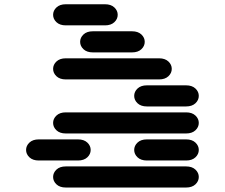

<svg xmlns="http://www.w3.org/2000/svg" viewBox="-20 -881 1040 888"><path d="M284.2 -13.7H840.8Q868.2 -13.7 883.8 -28.3Q899.4 -43 899.4 -62.5Q899.4 -82 883.8 -96.7Q868.2 -111.3 840.8 -111.3H284.2Q256.8 -111.3 241.2 -96.7Q225.6 -82 225.6 -62.5Q225.6 -43 241.2 -28.3Q256.8 -13.7 284.2 -13.7ZM159.2 -138.7H340.8Q368.2 -138.7 383.8 -153.3Q399.4 -168 399.4 -187.5Q399.4 -207 383.8 -221.7Q368.2 -236.3 340.8 -236.3H159.2Q131.8 -236.3 116.2 -221.7Q100.6 -207 100.6 -187.5Q100.6 -168 116.2 -153.3Q131.8 -138.7 159.2 -138.7ZM659.2 -138.7H840.8Q868.2 -138.7 883.8 -153.3Q899.4 -168 899.4 -187.5Q899.4 -207 883.8 -221.7Q868.2 -236.3 840.8 -236.3H659.2Q631.8 -236.3 616.2 -221.7Q600.6 -207 600.6 -187.5Q600.6 -168 616.2 -153.3Q631.8 -138.7 659.2 -138.7ZM284.2 -263.7H840.8Q868.2 -263.7 883.8 -278.3Q899.4 -293 899.4 -312.5Q899.4 -332 883.8 -346.7Q868.2 -361.3 840.8 -361.3H284.2Q256.8 -361.3 241.2 -346.7Q225.6 -332 225.6 -312.5Q225.6 -293 241.2 -278.3Q256.8 -263.7 284.2 -263.7ZM659.2 -388.7H840.8Q868.2 -388.7 883.8 -403.3Q899.4 -418 899.4 -437.5Q899.4 -457 883.8 -471.7Q868.2 -486.3 840.8 -486.3H659.2Q631.8 -486.3 616.2 -471.7Q600.6 -457 600.6 -437.5Q600.6 -418 616.2 -403.3Q631.8 -388.7 659.2 -388.7ZM284.2 -513.7H715.8Q743.2 -513.7 758.8 -528.3Q774.4 -543 774.4 -562.5Q774.4 -582 758.8 -596.7Q743.2 -611.3 715.8 -611.3H284.2Q256.8 -611.3 241.2 -596.7Q225.6 -582 225.6 -562.5Q225.6 -543 241.2 -528.3Q256.8 -513.7 284.2 -513.7ZM409.2 -638.7H590.8Q618.2 -638.7 633.8 -653.3Q649.4 -668 649.4 -687.5Q649.4 -707 633.8 -721.7Q618.2 -736.3 590.8 -736.3H409.2Q381.8 -736.3 366.2 -721.7Q350.6 -707 350.6 -687.5Q350.6 -668 366.2 -653.3Q381.8 -638.7 409.2 -638.7ZM284.2 -763.7H465.8Q493.2 -763.7 508.8 -778.3Q524.4 -793 524.4 -812.5Q524.4 -832 508.8 -846.7Q493.2 -861.3 465.8 -861.3H284.2Q256.8 -861.3 241.2 -846.7Q225.6 -832 225.6 -812.5Q225.6 -793 241.2 -778.3Q256.8 -763.7 284.2 -763.7Z"/></svg>

Font: Sixtyfour Convergence
Style: Regular
Weight: 400
Designer: Jens Kutilek
Foundry: Jens Kutilek
Version: Version 2.001